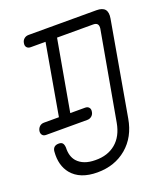

<svg xmlns="http://www.w3.org/2000/svg" viewBox="-146 -834 892 1018"><g transform="rotate(-20 300.0 -325.0)"><path d="M123 -665Q108 -665 100.5 -674Q93 -683 96 -698Q98 -712 108.5 -721Q119 -730 134 -730H517Q551 -730 564.5 -713.5Q578 -697 572 -663L479 -133Q462 -34 394.5 23Q327 80 229 80Q131 80 84 23Q45 -25 51 -101Q52 -117 61 -125.5Q70 -134 87 -134Q102 -134 108.5 -126Q115 -118 116 -101Q114 -52 139 -23Q173 15 241 15Q310 16 355.5 -22Q401 -60 414 -133L503 -632Q505 -649 498 -657Q491 -665 475 -665H271L200 -265H284Q298 -265 305.5 -256Q313 -247 310 -232Q308 -218 297.5 -209Q287 -200 272 -200H40Q26 -200 19 -209Q12 -218 14 -232Q17 -247 27 -256Q37 -265 52 -265H136L206 -665Z"/></g></svg>

Font: Maple Mono ExtraLight
Style: Italic
Weight: 275
Italic angle: -10°
Monospace: yes
Designer: subframe7536
Version: Version 7.000